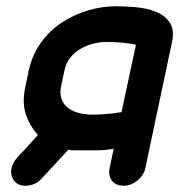

<svg xmlns="http://www.w3.org/2000/svg" viewBox="-20 -583 572 613"><path d="M72 -359Q83 -408 110.5 -446.5Q138 -485 176.5 -510.5Q215 -536 260 -549.5Q305 -563 350 -563Q379 -563 413.5 -560Q448 -557 476.5 -546Q505 -535 521.5 -511.5Q538 -488 529 -448L444 -46Q439 -23 418.5 -6.5Q398 10 375 10Q350 10 337.5 -6Q325 -22 330 -47L343 -108Q315 -103 286 -103Q257 -103 236 -103Q225 -103 216 -103Q207 -103 198 -105Q178 -83 156 -59.5Q134 -36 114 -14Q93 10 61 10Q36 10 24 -7.5Q12 -25 17 -48Q22 -65 35 -80Q54 -100 68.5 -116Q83 -132 101 -152Q75 -181 62.5 -218Q50 -255 61 -306ZM175 -307Q170 -283 177 -265.5Q184 -248 198.5 -237.5Q213 -227 233 -222Q253 -217 274 -217Q295 -217 320 -219Q345 -221 368 -225L414 -440Q394 -445 367.5 -447Q341 -449 320 -449Q299 -449 277.5 -443.5Q256 -438 237 -427Q218 -416 204.5 -399Q191 -382 186 -359Z"/></svg>

Font: VDS
Style: Bold Italic
Weight: 700
Designer: artmaker
Foundry: artmaker
Version: Version 1.000 2009 initial release